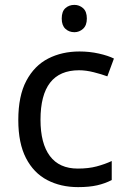

<svg xmlns="http://www.w3.org/2000/svg" viewBox="-20 -757 520 787"><path d="M300 10Q229 10 173.5 -19Q118 -48 86.5 -109Q55 -170 55 -265Q55 -364 88 -426Q121 -488 177.5 -517Q234 -546 306 -546Q347 -546 385 -537.5Q423 -529 447 -517L420 -444Q396 -453 364 -461Q332 -469 304 -469Q146 -469 146 -266Q146 -169 184.5 -117.5Q223 -66 299 -66Q343 -66 376.5 -75Q410 -84 438 -97V-19Q411 -5 378.5 2.5Q346 10 300 10ZM285 -737Q305 -737 320.5 -723.5Q336 -710 336 -681Q336 -653 320.5 -639Q305 -625 285 -625Q263 -625 248 -639Q233 -653 233 -681Q233 -710 248 -723.5Q263 -737 285 -737Z"/></svg>

Font: Noto Sans Sogdian
Style: Regular
Weight: 400
Designer: Monotype Design Team
Foundry: Monotype Imaging Inc.
Version: Version 2.002; ttfautohint (v1.8.4.7-5d5b)